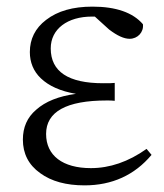

<svg xmlns="http://www.w3.org/2000/svg" viewBox="-20 -545 496 579"><path d="M235 14C318 14 386 -17 437 -78L422 -96C367 -57 311 -38 254 -38C169 -38 119 -76 119 -141C119 -208 180 -242 302 -242C311 -242 319 -242 326 -241V-295C320 -294 308 -294 291 -294C186 -294 133 -329 133 -399C133 -458 184 -495 257 -495H266L309 -456C334 -437 354 -428 371 -428C395 -428 414 -448 411 -472C381 -507 330 -525 259 -525C200 -525 154 -512 119 -485C86 -460 70 -427 70 -388C70 -357 81 -330 103 -309C127 -286 162 -270 209 -262C157 -255 117 -239 89 -214C62 -191 49 -161 49 -124C49 -82 66 -48 101 -23C135 2 180 14 235 14Z"/></svg>

Font: AllPunType Light
Style: Regular
Weight: 300
Version: 1.0